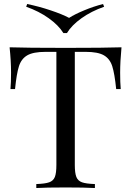

<svg xmlns="http://www.w3.org/2000/svg" viewBox="-20 -946 661 966"><path d="M28.8 0ZM584.5 -580.1Q584.5 -529.8 587.4 -498H564.5Q556.6 -575.7 544.7 -613Q532.7 -650.4 502.7 -667.7Q472.7 -685.1 410.6 -685.1H356.4V-116.2Q356.4 -74.7 364.3 -55.4Q372.1 -36.1 392.6 -28.8Q413.1 -21.5 457.5 -20V0Q404.8 -2.9 310.5 -2.9Q210.4 -2.9 162.6 0V-20Q207 -21.5 227.5 -28.8Q248 -36.1 255.9 -55.4Q263.7 -74.7 263.7 -116.2V-685.1H209.5Q147.5 -685.1 117.4 -667.7Q87.4 -650.4 75.4 -613Q63.5 -575.7 55.7 -498H32.7Q35.6 -529.8 35.6 -580.1Q35.6 -638.7 28.3 -708Q111.3 -705.1 310.5 -705.1Q508.3 -705.1 591.3 -708Q584.5 -636.7 584.5 -580.1ZM316.9 -779.8H298.8Q274.9 -818.8 225.3 -854.2Q175.8 -889.6 111.8 -912.1L116.7 -925.8Q176.3 -913.6 234.6 -894Q293 -874.5 327.6 -856Q356.4 -874.5 403.6 -894Q450.7 -913.6 498.5 -925.8L503.9 -912.1Q439.5 -889.6 389.9 -854.2Q340.3 -818.8 316.9 -779.8Z"/></svg>

Font: Playfair Display SC
Style: Regular
Weight: 400
Designer: Claus Eggers Sørensen
Foundry: Claus Eggers Sørensen
Version: Version 1.004;PS 001.004;hotconv 1.0.70;makeotf.lib2.5.58329